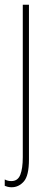

<svg xmlns="http://www.w3.org/2000/svg" viewBox="-22 -547 219 809"><path d="M27 242Q17 242 10 240Q3 238 -2 236V209Q10 216 26 216Q53 216 63.5 189.5Q74 163 74 115V-527H100V125Q100 193 78.5 217.5Q57 242 27 242Z"/></svg>

Font: Noto Sans Sinhala UI ExtraCondensed Thin
Style: Regular
Weight: 100
Width: 2
Designer: Jelle Bosma - Monotype Design Team
Foundry: Monotype Imaging Inc.
Version: Version 2.006; ttfautohint (v1.8.4.7-5d5b)